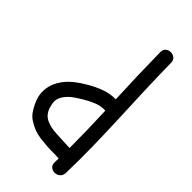

<svg xmlns="http://www.w3.org/2000/svg" viewBox="-264 -837 975 975"><g transform="rotate(45 224.0 -349.5)"><path d="M148.4 -356.4Q183.6 -377.9 224.1 -393.6Q264.6 -409.2 306.6 -408.2Q302.7 -491.2 300.3 -573.2Q297.9 -655.3 296.9 -738.3Q296.9 -756.8 308.6 -766.1Q320.3 -775.4 335 -775.4Q349.6 -775.4 361.8 -766.1Q374 -756.8 374 -738.3Q375 -641.6 378.9 -544.4Q382.8 -447.3 386.7 -350.6Q390.6 -253.9 392.6 -156.7Q394.5 -59.6 391.6 37.1Q390.6 55.7 377.9 65.4Q365.2 75.2 350.6 75.2Q335.9 75.2 324.2 65.9Q312.5 56.6 313.5 37.1Q313.5 30.3 313.5 23.4Q313.5 16.6 314.5 9.8Q304.7 8.8 295.4 8.3Q286.1 7.8 277.3 7.8Q265.6 7.8 253.9 7.8Q242.2 7.8 231.4 6.8Q206.1 4.9 180.7 2Q155.3 -1 130.9 -9.8Q106.4 -19.5 85 -33.7Q63.5 -47.9 49.8 -71.3Q34.2 -95.7 23.9 -124Q13.7 -152.3 15.6 -182.6Q17.6 -212.9 29.3 -238.3Q41 -263.7 59.1 -285.2Q77.1 -306.6 100.1 -324.2Q123 -341.8 148.4 -356.4ZM315.4 -67.4Q315.4 -198.2 309.6 -330.1Q277.3 -332 245.6 -318.8Q213.9 -305.7 187.5 -289.1Q172.9 -280.3 155.8 -269Q138.7 -257.8 124.5 -243.7Q110.4 -229.5 101.6 -212.9Q92.8 -196.3 92.8 -176.8Q93.8 -159.2 100.6 -139.2Q107.4 -119.1 119.1 -106.4Q130.9 -93.8 145.5 -87.4Q160.2 -81.1 176.8 -77.1Q196.3 -73.2 214.4 -72.3Q232.4 -71.3 252 -70.3Q267.6 -70.3 283.2 -68.8Q298.8 -67.4 315.4 -67.4Z"/></g></svg>

Font: Schoolbell
Style: Regular
Weight: 400
Designer: Font Diner, Inc
Foundry: Font Diner, Inc
Version: Version 1.001